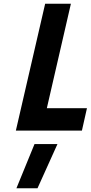

<svg xmlns="http://www.w3.org/2000/svg" viewBox="-20 -700 486 1029"><path d="M165 72H288L181 309H68ZM419 0H65L222 -680H360L231 -120H446Z"/></svg>

Font: Titillium Web
Style: Bold Italic
Weight: 700
Italic angle: -13°
Version: Version 1.002;PS 57.000;hotconv 1.0.70;makeotf.lib2.5.55311